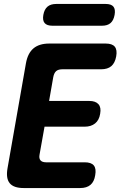

<svg xmlns="http://www.w3.org/2000/svg" viewBox="-20 -950 640 970"><path d="M228 -440H431Q463 -440 477.5 -423.5Q492 -407 486 -375Q481 -343 460.5 -326.5Q440 -310 408 -310H205L180 -170Q176 -150 184.5 -140Q193 -130 213 -130H408Q441 -130 454 -114Q467 -98 461 -65Q456 -32 437 -16Q418 0 385 0H100Q49 0 29 -24.5Q9 -49 18 -100L111 -630Q120 -681 149 -705.5Q178 -730 229 -730H514Q547 -730 560 -714Q573 -698 567 -665Q561 -632 542.5 -616Q524 -600 491 -600H296Q274 -600 263.5 -590.5Q253 -581 249 -560ZM245 -820Q217 -820 205.5 -833.5Q194 -847 199 -875Q204 -903 220 -916.5Q236 -930 264 -930H514Q542 -930 553 -916.5Q564 -903 559 -875Q554 -847 538.5 -833.5Q523 -820 495 -820Z"/></svg>

Font: Maple Mono NL ExtraBold
Style: Italic
Weight: 800
Italic angle: -10°
Monospace: yes
Designer: subframe7536
Version: Version 7.000